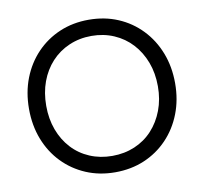

<svg xmlns="http://www.w3.org/2000/svg" viewBox="-79 -793 946 889"><g transform="rotate(-10 393.5 -348.5)"><path d="M50 -348Q50 -426 75.5 -491.5Q101 -557 147.5 -605.5Q194 -654 256.5 -680.5Q319 -707 393 -707Q468 -707 530.5 -680.5Q593 -654 639.5 -605.5Q686 -557 711.5 -491.5Q737 -426 737 -348Q737 -271 711.5 -205.5Q686 -140 639.5 -91.5Q593 -43 530.5 -16.5Q468 10 393 10Q319 10 256.5 -16.5Q194 -43 147.5 -91Q101 -139 75.5 -204.5Q50 -270 50 -348ZM656 -348Q656 -410 636.5 -461.5Q617 -513 582 -551Q547 -589 498.5 -610Q450 -631 393 -631Q336 -631 287.5 -610Q239 -589 204 -551Q169 -513 150 -461.5Q131 -410 131 -348Q131 -287 150 -235.5Q169 -184 204 -146Q239 -108 287.5 -87.5Q336 -67 393 -67Q450 -67 498.5 -87.5Q547 -108 582 -146Q617 -184 636.5 -235.5Q656 -287 656 -348Z"/></g></svg>

Font: Our Lexend Light
Style: Regular
Weight: 300
Designer: Bonnie Shaver-Troup, Thomas Jockin
Foundry: Lexend
Version: Version 1.007